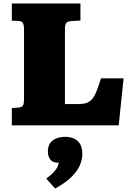

<svg xmlns="http://www.w3.org/2000/svg" viewBox="-20 -720 758 1103"><path d="M48 0V-99L85 -102Q105 -104 111.5 -113.5Q118 -123 118 -153V-552Q118 -575 112 -587Q106 -599 83 -600L48 -601V-700H442V-602L390 -599Q368 -598 360.5 -588Q353 -578 353 -552V-122H428Q456 -122 475 -128Q494 -134 508 -149.5Q522 -165 534 -194.5Q546 -224 560 -270H690L662 0ZM297 363 246 306Q268 289 282.5 275Q297 261 306 246.5Q315 232 317 214H307Q282 214 268.5 195.5Q255 177 255 152Q255 118 270 99.5Q285 81 308 73.5Q331 66 355 66Q379 66 401.5 74.5Q424 83 438.5 104.5Q453 126 453 166Q453 193 440.5 225.5Q428 258 394 293Q360 328 297 363Z"/></svg>

Font: Literata Variable Black
Style: Regular
Weight: 900
Designer: Latin by Veronika Burian and Jose Scaglione. Greek by Irene Vlachou. Cyrillic by Vera Evstafieva.
Foundry: TypeTogether
Version: Version 3.021